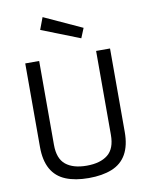

<svg xmlns="http://www.w3.org/2000/svg" viewBox="-100 -1004 845 1086"><g transform="rotate(-10 322.5 -461.0)"><path d="M454 -12Q399 10 321.5 10Q244 10 190 -12Q79 -57 79 -211V-691H159V-209Q159 -130 201.5 -95.5Q244 -61 322 -61Q400 -61 443 -95.5Q486 -130 486 -209V-691H566V-211Q566 -57 454 -12ZM416 -776 195 -863 221 -932 439 -832Z"/></g></svg>

Font: Cairo-CLs
Style: CLs-Regular
Weight: 400
Version: Version 3.130;gftools[0.9.24]